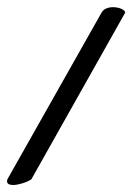

<svg xmlns="http://www.w3.org/2000/svg" viewBox="-99 -427 375 543"><path d="M187 -389.2Q191.9 -398.9 200.9 -402.8Q210 -406.7 220.2 -406.7Q226.6 -406.7 232.9 -405.5Q239.3 -404.3 244.1 -402.1Q249 -399.9 252 -397.2Q254.9 -394.5 254.9 -391.6Q254.9 -391.1 253.9 -389.2L-10.3 80.1Q-14.6 83 -21 85.9Q-27.3 88.9 -34.4 91.1Q-41.5 93.3 -48.6 94.7Q-55.7 96.2 -62 96.2Q-69.3 96.2 -74.2 93.8Q-79.1 91.3 -79.1 85Q-79.1 84 -78.1 80.1Z"/></svg>

Font: XB Zar
Style: Bold Italic
Weight: 700
Italic angle: -12°
Designer: Behnam
Foundry: Irmug
Version: Version 8.005 2009